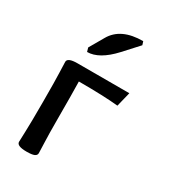

<svg xmlns="http://www.w3.org/2000/svg" viewBox="-162 -713 700 796"><g transform="rotate(30 188.0 -314.5)"><path d="M106 -478.5 100.6 -497.1 140.1 -565.4Q179.2 -633.8 285.2 -633.8L290.5 -617.2L227.1 -547.9Q163.1 -478.5 106 -478.5ZM95.2 4.9Q47.9 4.9 47.9 -15.1Q47.9 -27.8 49.6 -66.2Q51.3 -104.5 51.3 -208Q51.3 -311 49.6 -348.1Q47.9 -385.3 47.9 -397.9Q47.9 -418 95.2 -418H343.3L326.2 -348.6Q257.8 -355.5 137.7 -355.5Q139.2 -299.3 139.2 -173.3Q139.2 -104.5 140.9 -66.2Q142.6 -27.8 142.6 -15.1Q142.6 -4.9 131.8 0Q121.1 4.9 95.2 4.9Z"/></g></svg>

Font: Bainsley
Style: Regular
Weight: 400
Designer: Paul James MIller
Foundry: High-Logic / Made with FontCreator
Version: Version 1.411;March 28, 2021;FontCreator 13.0.0.2683 64-bit